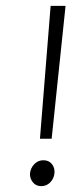

<svg xmlns="http://www.w3.org/2000/svg" viewBox="-20 -627 282 656"><path d="M116.5 -153 153 -607H204L156.5 -153ZM121 9Q102.5 9 92 -4.5Q81.5 -18 82.5 -34.5Q84 -52 96.8 -65.8Q109.5 -79.5 128.5 -79.5Q147 -79.5 157.5 -66.2Q168 -53 166 -34.5Q164 -16.5 151.5 -3.8Q139 9 121 9Z"/></svg>

Font: Karla Light
Style: Italic
Weight: 300
Italic angle: -8°
Designer: Jonathan Pinhorn
Version: Version 2.004;gftools[0.9.33]